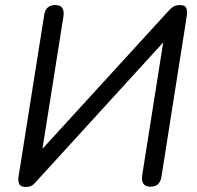

<svg xmlns="http://www.w3.org/2000/svg" viewBox="-20 -732 780 760"><path d="M82 8Q61 8 56 -4Q51 -16 53 -30L155 -673Q161 -712 199 -712Q238 -712 231 -666L148 -143L649 -691Q656 -699 666 -705.5Q676 -712 692 -712Q713 -712 717.5 -699.5Q722 -687 720 -673L619 -32Q613 7 576 7Q536 7 543 -39L626 -564L123 -13Q116 -4 107 2Q98 8 82 8Z"/></svg>

Font: Nunito
Style: Italic
Weight: 400
Italic angle: -9°
Designer: Vernon Adams
Foundry: Vernon Adams
Version: Version 3.601; ttfautohint (v1.8.2.53-6de2)